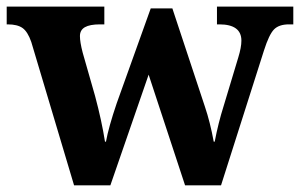

<svg xmlns="http://www.w3.org/2000/svg" viewBox="-23 -556 900 576"><path d="M701.2 -434.1Q701.2 -482.9 634.8 -482.9H627.9V-536.1H856.9V-482.9H844.2Q814 -482.9 799.1 -467.8Q784.2 -452.6 769 -404.8L640.1 0H532.2L422.9 -332L308.1 0H199.2L70.8 -430.2Q60.1 -460.9 44.7 -471.9Q29.3 -482.9 0 -482.9H-2.9V-536.1H290V-482.9H276.9Q246.6 -482.9 231.7 -474.4Q216.8 -465.8 216.8 -447.8Q216.8 -429.7 225.1 -397.9L262.2 -268.1Q282.2 -193.4 292 -130.9H294.9Q302.7 -174.3 327.1 -246.1L429.2 -530.8H494.1L591.8 -235.8Q607.4 -189.9 618.2 -130.9H621.1Q631.8 -187 647.9 -237.8L691.9 -383.8Q701.2 -414.1 701.2 -434.1Z"/></svg>

Font: DroidSerif-Bold
Style: Bold
Weight: 700
Foundry: Ascender Corporation
Version: Version 1.00 build 112